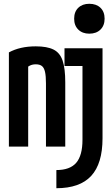

<svg xmlns="http://www.w3.org/2000/svg" viewBox="-20 -775 590 1015"><path d="M27 -498Q86 -530 169 -530Q229 -530 263 -513Q297 -496 311 -454.5Q325 -413 325 -340V0H223V-334Q223 -373 218 -395Q213 -417 201.5 -426Q190 -435 169 -435Q152 -435 138.5 -428.5Q125 -422 104 -402L129 -470V0H27ZM278 124Q350 124 383 85.5Q416 47 416 -36V-426H321V-520H522V-44Q522 90 462 155Q402 220 278 220ZM452 -597Q416 -597 394 -618.5Q372 -640 372 -676Q372 -713 394 -734Q416 -755 452 -755Q489 -755 511 -734Q533 -713 533 -676Q533 -640 511 -618.5Q489 -597 452 -597Z"/></svg>

Font: M PLUS Code Latin SemiExpanded Medium
Style: Regular
Weight: 500
Width: 6
Designer: Coji Morishita
Foundry: UNDERFOREST DESIGN
Version: Version 1.002; ttfautohint (v1.8.3)